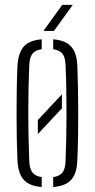

<svg xmlns="http://www.w3.org/2000/svg" viewBox="-20 -768 392 794"><path d="M136.5 -213.5Q136.5 -228 136.5 -242.5Q136.5 -257 136.5 -271.5L236 -378Q236 -363.5 236 -349Q236 -334.5 236 -320ZM52 -108.5Q50.5 -144 49.5 -190.8Q48.5 -237.5 48.5 -289.5Q48.5 -341.5 49.2 -393.2Q50 -445 52 -491Q54.5 -547 77 -574Q99.5 -601 152.5 -605.5V-564.5Q125 -560.5 113.5 -545Q102 -529.5 101 -497Q99 -453 98 -404.5Q97 -356 97 -305.2Q97 -254.5 98 -203.2Q99 -152 101 -102.5Q102 -71 113.8 -55.2Q125.5 -39.5 152.5 -35.5V5.5Q99.5 1 76.8 -26Q54 -53 52 -108.5ZM200 5.5V-35.5Q228 -40 239 -55.5Q250 -71 251 -100.5Q253 -146.5 254 -195.5Q255 -244.5 255 -295.5Q255 -346.5 254.2 -397.8Q253.5 -449 251 -499.5Q250 -530.5 238.5 -545.5Q227 -560.5 200 -564.5V-605.5Q236 -602.5 257.2 -589.5Q278.5 -576.5 288.8 -552.5Q299 -528.5 300 -491Q301.5 -450.5 302.5 -403Q303.5 -355.5 303.5 -305.2Q303.5 -255 302.8 -205Q302 -155 300 -108.5Q299 -71.5 288.8 -47.2Q278.5 -23 257 -10.2Q235.5 2.5 200 5.5ZM159.5 -640 237.5 -748H281L203 -640Z"/></svg>

Font: Big Shoulders Stencil Text Thin ExtraLight
Style: Regular
Weight: 250
Version: Version 2.001